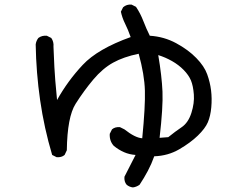

<svg xmlns="http://www.w3.org/2000/svg" viewBox="-20 -778 1040 843"><path d="M563.5 44.9Q547.9 43 536.1 33.2Q524.4 19.5 526.4 -2L575.2 -97.7Q547.9 -99.6 524.4 -109.9Q501 -120.1 479.5 -137.7Q460 -159.2 461.9 -190.4L471.7 -210Q485.4 -221.7 506.8 -219.7L526.4 -210Q573.2 -172.9 604.5 -170.9Q618.2 -309.6 616.2 -379.9Q614.3 -450.2 588.9 -542Q522.5 -528.3 476.6 -502.9Q430.7 -477.5 389.6 -428.7Q348.6 -379.9 312 -322.3Q275.4 -264.6 273.4 -118.2L263.7 -97.7Q250 -85.9 228.5 -87.9L209 -97.7Q173.8 -215.8 156.2 -337.9Q138.7 -460 136.7 -583Q138.7 -598.6 148.4 -611.3Q164.1 -623 185.5 -621.1L205.1 -611.3Q216.8 -594.7 214.8 -573.2Q218.8 -467.8 222.7 -424.8Q226.6 -381.8 230.5 -338.9Q277.3 -422.9 343.3 -493.2Q409.2 -563.5 553.7 -615.2Q542 -648.4 529.3 -673.8Q516.6 -699.2 510.7 -726.6L520.5 -746.1Q536.1 -759.8 557.6 -757.8L577.1 -748Q596.7 -718.8 609.4 -685.5Q622.1 -652.3 637.7 -621.1Q700.2 -617.2 753.4 -588.4Q806.6 -559.6 841.8 -523.4Q877 -487.3 889.6 -452.1Q902.3 -417 906.7 -381.3Q911.1 -345.7 907.7 -307.1Q904.3 -268.6 892.6 -241.2Q880.9 -213.9 848.6 -182.6Q816.4 -151.4 767.1 -122.6Q717.8 -93.8 657.2 -91.8Q645.5 -58.6 628.9 -27.3Q612.3 3.9 592.8 33.2Q579.1 43 563.5 44.9ZM718.8 -175.8Q749 -200.2 777.8 -219.7Q806.6 -239.3 820.3 -282.2Q834 -325.2 831.1 -363.3Q828.1 -401.4 818.4 -424.8Q808.6 -448.2 786.6 -470.7Q764.6 -493.2 735.4 -509.8Q706.1 -526.4 674.8 -536.1Q690.4 -444.3 693.4 -376Q696.3 -307.6 680.7 -172.9Z"/></svg>

Font: NaikaiFont
Style: Regular-Lite
Weight: 400
Version: Version 1.67